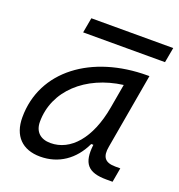

<svg xmlns="http://www.w3.org/2000/svg" viewBox="-127 -790 842 905"><g transform="rotate(20 294.0 -337.5)"><path d="M173.3 10.3C265.1 10.3 338.4 -39.6 379.9 -127.9H390.6C379.4 -32.2 410.2 4.9 504.4 4.9H535.2L547.9 -66.9H522.9C469.2 -66.9 452.6 -92.3 462.4 -145L528.3 -522.5H519C240.7 -522.5 31.7 -370.1 31.7 -135.3C31.7 -43 83 10.3 173.3 10.3ZM197.3 -66.4C146.5 -66.4 116.7 -94.7 116.7 -144C116.7 -299.8 246.1 -418 428.7 -441.9L407.2 -319.3C378.4 -157.7 297.9 -66.4 197.3 -66.4ZM164.1 -609.4H574.7L588.4 -685.1H177.7Z"/></g></svg>

Font: Cascadia Mono NF SemiLight
Style: Italic
Weight: 350
Italic angle: -10°
Monospace: yes
Designer: Aaron Bell
Foundry: Saja Typeworks
Version: Version 2404.023